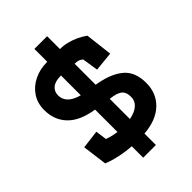

<svg xmlns="http://www.w3.org/2000/svg" viewBox="-224 -774 951 951"><g transform="rotate(-45 251.5 -298.0)"><path d="M136 -113Q156 -106 171 -102.5Q186 -99 201 -97V-254Q110 -268 65.5 -314Q21 -360 21 -430Q21 -478 44.5 -513.5Q68 -549 108.5 -569Q149 -589 201 -589V-679H290V-589Q315 -589 339.5 -583Q364 -577 388 -566Q412 -555 433 -540L450 -397L348 -387L335 -471Q326 -479 316.5 -482.5Q307 -486 290 -486V-339L306 -336Q386 -321 430 -282.5Q474 -244 474 -168Q474 -96 426 -50Q378 -4 290 3V83H201V3Q172 1 145.5 -3.5Q119 -8 94.5 -14.5Q70 -21 48 -30L31 -160L128 -172ZM290 -99Q329 -106 350.5 -125Q372 -144 372 -172Q372 -207 352.5 -221.5Q333 -236 290 -240ZM201 -493Q161 -493 141 -477Q121 -461 121 -433Q121 -376 201 -354Z"/></g></svg>

Font: Podkova ExtraBold
Style: Regular
Weight: 800
Designer: Ilya Yudin
Foundry: Cyreal (www.cyreal.org)
Version: Version 2.103